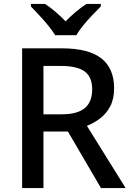

<svg xmlns="http://www.w3.org/2000/svg" viewBox="-20 -961 672 981"><path d="M297 -714Q432 -714 497.5 -663Q563 -612 563 -510Q563 -455 543 -417.5Q523 -380 491.5 -356Q460 -332 424 -318L622 0H496L327 -289H202V0H93V-714ZM292 -624H202V-377H296Q375 -377 413 -408.5Q451 -440 451 -505Q451 -568 412.5 -596Q374 -624 292 -624ZM262 -781Q248 -804 226 -831Q204 -858 180 -883.5Q156 -909 138 -928V-941H210Q263 -906 315 -852Q342 -879 368.5 -901.5Q395 -924 422 -941H495V-928Q476 -909 451.5 -883.5Q427 -858 405 -831Q383 -804 370 -781Z"/></svg>

Font: Noto Sans Lao Looped Medium
Style: Regular
Weight: 500
Designer: Mark Frömberg, Ben Mitchell
Foundry: The Fontpad Ltd
Version: Version 1.002; ttfautohint (v1.8.4.7-5d5b)